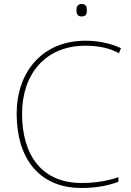

<svg xmlns="http://www.w3.org/2000/svg" viewBox="-20 -927 654 957"><path d="M386 -907C366 -907 361 -892 361 -876C361 -859 366 -845 386 -845C410 -845 413 -859 413 -876C413 -892 410 -907 386 -907ZM405 -699C460 -699 516 -692 573 -662L583 -687C528 -712 470 -724 405 -724C191 -724 63 -568 63 -360C63 -139 174 10 386 10C465 10 526 -4 570 -21V-44C522 -27 463 -15 386 -15C189 -15 90 -153 90 -360C90 -555 204 -699 405 -699Z"/></svg>

Font: Noto Sans Syriac Eastern Thin
Style: Regular
Weight: 100
Designer: Patrick Giasson and the Monotype Design Team
Foundry: Monotype Imaging Inc.
Version: Version 3.001